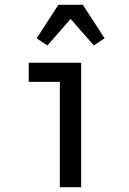

<svg xmlns="http://www.w3.org/2000/svg" viewBox="-20 -782 540 802"><path d="M230 0V-440H100V-520H319V0ZM178 -592 133 -622 224 -762H326L417 -622L372 -592L275 -703Z"/></svg>

Font: Iosevka SS10 Medium
Style: Regular
Weight: 500
Monospace: yes
Designer: Belleve Invis
Foundry: Belleve Invis
Version: Version 28.0.6; ttfautohint (v1.8.4)